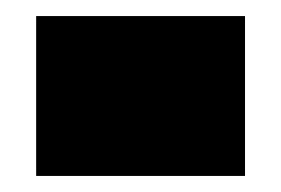

<svg xmlns="http://www.w3.org/2000/svg" viewBox="-20 -612 350 239"><path d="M25 -393V-592H285V-393Z"/></svg>

Font: Noto Serif Hebrew Black
Style: Regular
Weight: 900
Version: Version 2.003